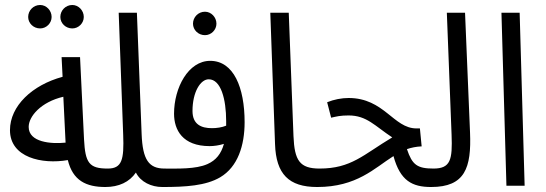

<svg xmlns="http://www.w3.org/2000/svg" viewBox="-20 -745 2190 770"><path d="M270 -631C295 -631 316 -652 316 -677C316 -703 295 -725 270 -725C243 -725 222 -703 222 -677C222 -652 243 -631 270 -631ZM141 -631C166 -631 187 -652 187 -677C187 -703 166 -725 141 -725C114 -725 93 -703 93 -677C93 -652 114 -631 141 -631ZM403 5C441 5 452 -12 452 -34C452 -56 440 -69 412 -69C337 -69 322 -92 317 -186L301 -516H227L231 -437C109 -404 20 -320 20 -223C20 -113 149 -85 252 -103C272 -21 325 5 403 5ZM95 -236C95 -278 144 -336 234 -357L243 -173C185 -167 95 -174 95 -236Z M402 5C457 5 499 -15 525 -53C544 -15 587 5 631 5C669 5 680 -12 680 -34C680 -56 668 -69 640 -69C577 -69 552 -104 548 -207L529 -694H456L474 -205C478 -104 469 -69 412 -69Z M802 -604C827 -604 848 -625 848 -650C848 -676 827 -698 802 -698C775 -698 754 -676 754 -650C754 -625 775 -604 802 -604ZM630 5C725 5 805 0 863 -34C934 -76 961 -162 961 -255C961 -394 917 -501 823 -501C735 -501 678 -393 678 -289C678 -224 712 -159 821 -159C838 -159 859 -162 878 -168C867 -128 846 -102 812 -87C765 -66 691 -69 639 -69ZM752 -300C752 -376 784 -427 817 -427C866 -427 887 -347 887 -259C887 -253 887 -246 887 -241C870 -234 849 -231 830 -231C787 -231 752 -246 752 -300Z M1252 5C1291 5 1302 -12 1302 -34C1302 -56 1290 -69 1262 -69C1182 -69 1161 -101 1157 -199L1138 -694H1064L1083 -167C1087 -47 1138 5 1252 5Z M1252 5C1411 5 1482 -71 1558 -119C1585 -20 1633 5 1709 5C1748 5 1759 -12 1759 -34C1759 -56 1747 -69 1719 -69C1653 -69 1633 -84 1612 -147C1630 -153 1649 -157 1671 -158L1664 -230H1650C1558 -230 1521 -352 1378 -352C1350 -352 1319 -346 1292 -335L1308 -273C1330 -278 1345 -282 1378 -282C1451 -282 1483 -240 1553 -194C1436 -124 1389 -69 1261 -69Z M1709 5C1845 5 1871 -72 1865 -214L1845 -694H1772L1791 -205C1795 -104 1787 -69 1718 -69Z M2011 0H2084L2064 -694H1991Z"/></svg>

Font: Noto Sans Arabic UI XCn
Style: Regular
Weight: 400
Width: 2
Designer: Monotype Design Team, Nadine Chahine and Nizar Qandah
Foundry: Monotype Imaging Inc.
Version: Version 2.010